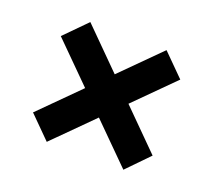

<svg xmlns="http://www.w3.org/2000/svg" viewBox="-79 -624 678 610"><g transform="rotate(20 260.0 -319.5)"><path d="M131 -117 58 -190 389 -521 462 -448ZM390 -117 58 -448 131 -522 462 -191Z"/></g></svg>

Font: Bricolage Grotesque 17pt SemiBold
Style: Regular
Weight: 600
Version: Version 1.001;gftools[0.9.33.dev8+g029e19f]